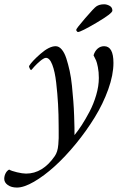

<svg xmlns="http://www.w3.org/2000/svg" viewBox="-128 -638 585 886"><path d="M128.9 -424.8Q144 -424.8 156.7 -409.9Q169.4 -395 178 -368.7Q186.5 -342.3 193.4 -311.3Q200.2 -280.3 204.1 -241.7Q208 -203.1 210.4 -170.9Q212.9 -138.7 214.1 -103.5Q215.3 -68.4 215.6 -49.8Q215.8 -31.2 215.8 -14.6Q231.9 -34.2 248.8 -60.1Q265.6 -85.9 284.7 -121.8Q303.7 -157.7 315.9 -199.2Q328.1 -240.7 328.1 -278.3Q328.1 -305.7 323.7 -327.9Q319.3 -350.1 315.4 -358.9Q311.5 -367.7 303.7 -382.8Q309.6 -402.3 322.5 -413.6Q335.4 -424.8 352.5 -424.8Q395.5 -424.8 395.5 -347.7Q395.5 -292.5 371.6 -225.8Q347.7 -159.2 309.3 -96.7Q271 -34.2 222.2 25.4Q173.3 85 124.3 129.4Q75.2 173.8 28.8 200.7Q-17.6 227.5 -49.8 227.5Q-75.7 227.5 -92 215.8Q-108.4 204.1 -108.4 187.5Q-108.4 174.3 -102.5 162.4Q-96.7 150.4 -85.9 144.5Q-75.2 150.9 -49.6 157Q-23.9 163.1 -7.8 163.1Q69.3 163.1 125 82Q131.3 72.8 135.5 59.8Q139.6 46.9 141.1 28.3Q142.6 9.8 142.8 -0.5Q143.1 -10.7 142.8 -33.9Q142.6 -57.1 142.6 -60.5Q142.6 -108.4 139.9 -157Q137.2 -205.6 131.3 -256.6Q125.5 -307.6 113.3 -339.4Q101.1 -371.1 84 -371.1Q79.1 -371.1 72 -366.9Q64.9 -362.8 57.9 -356.9Q50.8 -351.1 43.2 -343.8Q35.6 -336.4 30.3 -330.6Q24.9 -324.7 20.5 -319.3L15.6 -314.5Q13.2 -314.5 9.5 -321.5Q5.9 -328.6 5.9 -333Q18.6 -354.5 58.8 -389.6Q99.1 -424.8 128.9 -424.8ZM231.4 -490.2Q229.5 -490.2 226.6 -493.9Q223.6 -497.6 223.6 -500Q223.6 -505.9 264.9 -553.7Q306.2 -601.6 316.4 -608.4Q330.6 -618.2 352.5 -618.2Q365.2 -618.2 377.9 -611.1Q390.6 -604 390.6 -588.9Q390.6 -576.2 317.6 -533.2Q244.6 -490.2 231.4 -490.2Z"/></svg>

Font: Crimson
Style: Italic
Weight: 400
Italic angle: -11°
Version: Version 0.8